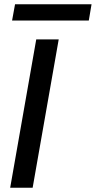

<svg xmlns="http://www.w3.org/2000/svg" viewBox="-20 -886 452 906"><path d="M28 0 151 -700H257L134 0ZM37 -789 51 -866H412L399 -789Z"/></svg>

Font: DeepMind Sans Medium
Style: Italic
Weight: 500
Italic angle: -10°
Designer: Jonny Pinhorn / Modifications: Colophon Foundry
Foundry: Colophon Foundry
Version: Version 1.002; ttfautohint (v1.8.2)